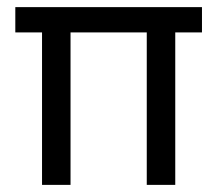

<svg xmlns="http://www.w3.org/2000/svg" viewBox="-20 -519 610 539"><path d="M98 0V-428H23V-499H547V-428H472V0H392V-428H178V0Z"/></svg>

Font: REM Light
Style: Regular
Weight: 300
Designer: Octavio Pardo
Foundry: Ashler Design
Version: Version 1.005;gftools[0.9.28]